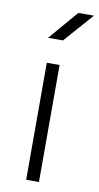

<svg xmlns="http://www.w3.org/2000/svg" viewBox="-85 -773 421 813"><g transform="rotate(10 125.5 -367.0)"><path d="M144 -503V0H89V-503ZM184 -734H251L140 -608H76Z"/></g></svg>

Font: Metropolitano Light
Style: Regular
Weight: 300
Designer: Fonts by Alex Slobzheninov & Chris M. Simpson / Changes by Cristiano Sobral
Foundry: Fonts by Alex Slobzheninov & Chris M. Simpson / Changes by Cristiano Sobral
Version: Version 1.00;August 30, 2020;FontCreator 13.0.0.2681 64-bit